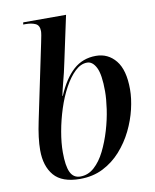

<svg xmlns="http://www.w3.org/2000/svg" viewBox="-86 -826 727 901"><g transform="rotate(-10 277.5 -375.0)"><path d="M223 10Q137 10 99 -34.5Q61 -79 61 -155Q61 -212 78 -292L153 -651Q162 -692 162 -705Q162 -733 143 -741.5Q124 -750 97 -750H85L87 -760H291L245 -545Q241 -524 234 -495Q227 -466 219.5 -437.5Q212 -409 208 -388H210Q243 -466 287.5 -506Q332 -546 395 -546Q453 -546 489.5 -501Q526 -456 526 -364Q526 -320 514 -269.5Q502 -219 478 -170Q454 -121 417.5 -80Q381 -39 332.5 -14.5Q284 10 223 10ZM226 -1Q263 -1 292.5 -27.5Q322 -54 343.5 -97.5Q365 -141 380 -191.5Q395 -242 402 -290.5Q409 -339 409 -375Q409 -455 392 -488.5Q375 -522 349 -522Q319 -522 291.5 -496Q264 -470 240.5 -427Q217 -384 200 -331.5Q183 -279 173.5 -225.5Q164 -172 164 -127Q164 -62 178.5 -31.5Q193 -1 226 -1Z"/></g></svg>

Font: Noto Serif Display Medium
Style: Italic
Weight: 500
Italic angle: -12°
Designer: Monotype Design Team
Foundry: Monotype Imaging Inc.
Version: Version 2.009